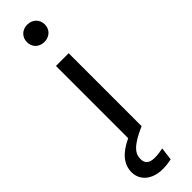

<svg xmlns="http://www.w3.org/2000/svg" viewBox="-362 -764 981 981"><g transform="rotate(-45 128.5 -274.0)"><path d="M92 -5C17 30 -19 74 -19 131C-19 189 29 232 106 232C132 232 149 229 169 225L178 155C154 160 138 162 117 162C76 162 61 144 61 114C61 78 82 44 184 0V-527H92ZM137 -780C99 -780 73 -753 73 -717C73 -682 99 -655 137 -655C176 -655 202 -682 202 -717C202 -753 176 -780 137 -780Z"/></g></svg>

Font: Fira Math
Style: Regular
Weight: 400
Designer: Xiangdong Zeng
Foundry: Xiangdong Zeng
Version: Version 0.3.4